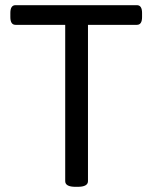

<svg xmlns="http://www.w3.org/2000/svg" viewBox="-20 -720 589 742"><path d="M529 -670V-654Q529 -624 509 -624H320V-20Q320 2 280 2H272Q232 2 232 -20V-624H40Q20 -624 20 -654V-670Q20 -700 40 -700H509Q529 -700 529 -670Z"/></svg>

Font: mmAsap
Style: Regular
Weight: 400
Designer: Pablo Cosgaya
Foundry: Omnibus-Type
Version: Version 1.001